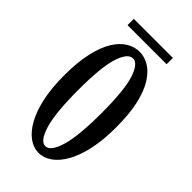

<svg xmlns="http://www.w3.org/2000/svg" viewBox="-196 -656 724 724"><g transform="rotate(45 166.0 -294.0)"><path d="M164.5 11Q137 11 112 -7Q87 -25 67.5 -60Q48 -95 37 -146Q26 -197 26 -263.5Q26 -336 37.8 -386.5Q49.5 -437 69.2 -468.2Q89 -499.5 113.8 -514Q138.5 -528.5 164.5 -528.5Q190.5 -528.5 215.2 -514Q240 -499.5 260 -468.2Q280 -437 291.8 -386.5Q303.5 -336 303.5 -263.5Q303.5 -197 292.5 -146Q281.5 -95 262 -60Q242.5 -25 217.2 -7Q192 11 164.5 11ZM164.5 -25Q191.5 -25 209 -82.8Q226.5 -140.5 226.5 -263.5Q226.5 -385.5 209 -439.2Q191.5 -493 164.5 -493Q137.5 -493 120 -439.2Q102.5 -385.5 102.5 -263.5Q102.5 -140.5 120 -82.8Q137.5 -25 164.5 -25ZM61 -567V-600.5H269.5V-567Z"/></g></svg>

Font: Imbue Thin 10pt
Style: Regular
Weight: 400
Version: Version 1.102